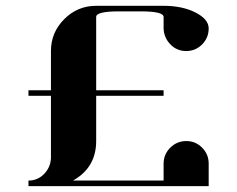

<svg xmlns="http://www.w3.org/2000/svg" viewBox="-20 -635 809 655"><path d="M77.1 0V-19Q108.9 -19 130.9 -42Q152.8 -64.9 153.8 -96.2V-308.1H77.1V-327.1H153.8V-460.9Q153.8 -524.4 199.2 -569.8Q244.6 -615.2 308.1 -615.2H538.1Q602.1 -615.2 647 -592.3Q691.9 -569.3 691.9 -538.1Q691.9 -505.9 669.4 -483.4Q647 -460.9 615.2 -460.9Q583 -460.9 561 -483.9Q539.1 -506.8 538.1 -538.1V-577.1Q538.1 -596.2 460.9 -596.2H384.8Q308.1 -596.2 308.1 -577.1V-327.1H538.1V-308.1H308.1V-153.8Q308.1 -63.5 229 -19H538.1V-77.1Q538.1 -108.4 561 -131.3Q583.5 -153.8 615.7 -153.8Q647 -153.8 669.4 -131.3Q691.9 -108.9 691.9 -77.1V0Z"/></svg>

Font: Hjet
Style: Regular
Weight: 400
Designer: T. Christopher White
Version: Version 1.2